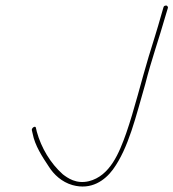

<svg xmlns="http://www.w3.org/2000/svg" viewBox="-20 -650 627 694"><path d="M95 -180 98 -167C106 -124 133 -83 157 -47C174 -20 203 8 242 19C310 38 359 2 388 -37C445 -115 471 -229 505 -346C527 -433 555 -511 578 -592L587 -622C588 -625 584 -630 581 -630C574 -630 572 -627 571 -624L562 -593C549 -546 532 -493 517 -444C491 -358 465 -251 436 -168C411 -98 378 -14 301 5C255 16 224 -7 207 -20C162 -60 129 -116 113 -174L110 -187C109 -198 94 -188 95 -180Z"/></svg>

Font: Stray Cat
Style: ExLtExtObl
Weight: 200
Version: Version 1.0